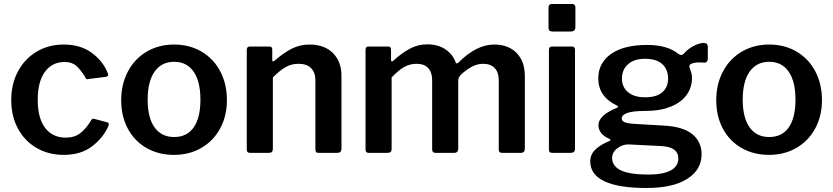

<svg xmlns="http://www.w3.org/2000/svg" viewBox="-20 -762 4153 957"><path d="M517 -398 519 -389Q519 -381 507 -379L419 -368L415 -367Q408 -367 405 -377Q381 -416 359.5 -434.5Q338 -453 302 -453Q240 -453 204 -404Q168 -355 168 -265Q168 -173 205 -124.5Q242 -76 308 -76Q351 -76 380 -98Q409 -120 436 -165Q439 -169 442.5 -170Q446 -171 452 -169L515 -152Q525 -149 521 -135Q496 -77 440 -33.5Q384 10 297 10Q222 10 162.5 -24.5Q103 -59 69.5 -121Q36 -183 36 -263Q36 -344 70 -407Q104 -470 163.5 -505Q223 -540 297 -540Q381 -540 437 -499Q493 -458 517 -398Z M584 -262Q584 -343 618 -406.5Q652 -470 712 -505Q772 -540 848 -540Q925 -540 985 -504.5Q1045 -469 1078 -406Q1111 -343 1111 -263Q1111 -184 1077.5 -122Q1044 -60 984 -25Q924 10 847 10Q770 10 710 -24.5Q650 -59 617 -121Q584 -183 584 -262ZM979 -265Q979 -356 945 -405Q911 -454 848 -454Q785 -454 750.5 -405Q716 -356 716 -265Q716 -175 750.5 -127Q785 -79 848 -79Q912 -79 945.5 -127Q979 -175 979 -265Z M1210 -18V-513Q1210 -530 1224 -530H1324Q1337 -530 1337 -515V-463Q1337 -457 1340 -456Q1343 -455 1348 -459Q1395 -500 1435.5 -520Q1476 -540 1523 -540Q1597 -540 1639.5 -497.5Q1682 -455 1682 -385V-21Q1682 0 1661 0H1569Q1559 0 1555.5 -4Q1552 -8 1552 -18V-362Q1552 -401 1530.5 -422.5Q1509 -444 1468 -444Q1433 -444 1404.5 -428Q1376 -412 1340 -376V-20Q1340 -9 1335 -4.5Q1330 0 1317 0H1228Q1218 0 1214 -4Q1210 -8 1210 -18Z M1802 -18V-513Q1802 -530 1816 -530H1915Q1929 -530 1929 -515V-463Q1929 -457 1932 -456Q1935 -455 1940 -459Q1985 -500 2025 -520.5Q2065 -541 2110 -541Q2164 -541 2201 -515.5Q2238 -490 2252 -449Q2254 -446 2257 -446Q2261 -446 2266 -451Q2355 -540 2443 -540Q2514 -540 2555 -498Q2596 -456 2596 -382V-21Q2596 0 2575 0H2483Q2474 0 2470 -4Q2466 -8 2466 -18V-362Q2466 -401 2446 -422.5Q2426 -444 2388 -444Q2357 -444 2328 -427.5Q2299 -411 2276 -388Q2264 -375 2264 -359V-21Q2264 0 2243 0H2151Q2134 0 2134 -18V-362Q2134 -401 2114.5 -422.5Q2095 -444 2056 -444Q2023 -444 1994.5 -428Q1966 -412 1932 -376V-20Q1932 -9 1927 -4.5Q1922 0 1909 0H1820Q1810 0 1806 -4Q1802 -8 1802 -18Z M2848 -628Q2848 -616 2842.5 -610.5Q2837 -605 2824 -605H2733Q2722 -605 2718 -610Q2714 -615 2714 -625V-723Q2714 -742 2730 -742H2833Q2840 -742 2844 -737.5Q2848 -733 2848 -725ZM2846 -22Q2846 -10 2840.5 -5Q2835 0 2822 0H2735Q2724 0 2720 -4Q2716 -8 2716 -18V-513Q2716 -530 2731 -530H2832Q2846 -530 2846 -514Z M3508 -528V-472Q3508 -447 3486 -450Q3478 -451 3464 -451Q3449 -451 3437 -448Q3411 -442 3417 -425Q3423 -409 3426 -398.5Q3429 -388 3429 -372Q3429 -326 3402.5 -289Q3376 -252 3323.5 -230.5Q3271 -209 3196 -209Q3134 -209 3106.5 -199Q3079 -189 3079 -172Q3079 -158 3095.5 -152Q3112 -146 3151 -144L3289 -136Q3384 -131 3430.5 -93.5Q3477 -56 3477 7Q3477 84 3405.5 129.5Q3334 175 3202 175Q3063 175 2992.5 141.5Q2922 108 2922 42Q2922 9 2946.5 -15.5Q2971 -40 3017 -59Q3023 -61 3023 -64Q3023 -67 3017 -70Q2963 -94 2963 -138Q2963 -164 2988 -186Q3013 -208 3054 -224Q3061 -228 3061 -230Q3061 -233 3055 -236Q2962 -280 2962 -371Q2962 -448 3025.5 -493Q3089 -538 3206 -538Q3307 -538 3362 -493Q3369 -488 3375 -488Q3382 -488 3388 -494Q3406 -516 3435.5 -532Q3465 -548 3488 -548Q3508 -548 3508 -528ZM3310 -370Q3310 -416 3281 -442.5Q3252 -469 3195 -469Q3141 -469 3110.5 -442Q3080 -415 3080 -370Q3080 -328 3110.5 -302.5Q3141 -277 3195 -277Q3252 -277 3281 -302Q3310 -327 3310 -370ZM3116 -42Q3086 -44 3058.5 -24Q3031 -4 3031 25Q3031 66 3074.5 87Q3118 108 3212 108Q3285 108 3323 87.5Q3361 67 3361 28Q3361 -30 3275 -34Z M3550 -262Q3550 -343 3584 -406.5Q3618 -470 3678 -505Q3738 -540 3814 -540Q3891 -540 3951 -504.5Q4011 -469 4044 -406Q4077 -343 4077 -263Q4077 -184 4043.5 -122Q4010 -60 3950 -25Q3890 10 3813 10Q3736 10 3676 -24.5Q3616 -59 3583 -121Q3550 -183 3550 -262ZM3945 -265Q3945 -356 3911 -405Q3877 -454 3814 -454Q3751 -454 3716.5 -405Q3682 -356 3682 -265Q3682 -175 3716.5 -127Q3751 -79 3814 -79Q3878 -79 3911.5 -127Q3945 -175 3945 -265Z"/></svg>

Font: n
Style: Regular
Weight: 600
Designer: Pablo Impallari, Rodrigo Fuenzalida
Foundry: Impallari Type
Version: Version 1.002; ttfautohint (v1.5)